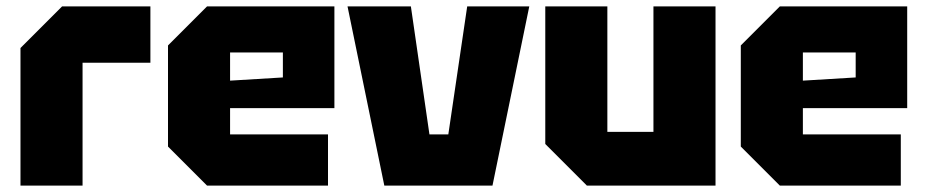

<svg xmlns="http://www.w3.org/2000/svg" viewBox="-20 -580 2890 600"><path d="M44 0V-430L174 -560H450V-384H238V0Z M505 -122V-438L627 -560H1025V-242H699V-160H1005V0H627ZM699 -328 864 -338V-416H699Z M1181 0 1066 -560H1264L1322 -160H1381L1440 -560H1634L1519 0Z M2216 -560V0H1814L1684 -130V-560H1878V-168H2022V-560Z M2295 -122V-438L2417 -560H2815V-242H2489V-160H2795V0H2417ZM2489 -328 2654 -338V-416H2489Z"/></svg>

Font: Tektur ExtraBold
Style: Regular
Weight: 800
Designer: Adam Jagosz
Foundry: Adam Jagosz
Version: Version 1.005;gftools[0.9.30]